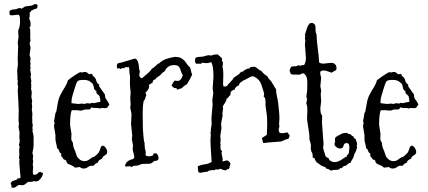

<svg xmlns="http://www.w3.org/2000/svg" viewBox="-20 -812 2082 935"><path d="M80.1 51.8 74.2 -14.6V-32.2L76.2 -34.2L72.3 -40L74.2 -58.6L73.2 -79.1Q73.2 -88.9 76.2 -97.7Q72.3 -101.6 72.3 -105.5L76.2 -125L74.2 -143.6L75.2 -166L70.3 -194.3L72.3 -209L70.3 -225.6L71.3 -276.4L66.4 -372.1L68.4 -389.6L65.4 -403.3Q65.4 -408.2 66.4 -411.6Q67.4 -415 66.4 -419.9Q64.5 -424.8 64.9 -429.2Q65.4 -433.6 65.4 -439.5L63.5 -467.8L67.4 -500Q66.4 -507.8 66.4 -516.6V-533.2L68.4 -586.9L66.4 -605.5L70.3 -631.8L68.4 -662.1Q68.4 -664.1 71.3 -670.4Q74.2 -676.8 74.7 -681.2Q75.2 -685.5 76.7 -692.4Q78.1 -699.2 77.6 -708.5Q77.1 -717.8 77.1 -725.1Q77.1 -732.4 72.3 -739.3L66.4 -740.2L39.1 -737.3Q26.4 -737.3 26.4 -743.2V-757.8Q33.2 -765.6 47.4 -766.1Q61.5 -766.6 70.3 -772.5H76.2Q82 -772.5 85 -769.5L103.5 -781.2H107.4L136.7 -785.2Q140.6 -787.1 144 -789.6Q147.5 -792 153.8 -792Q160.2 -792 163.1 -785.2Q163.1 -771.5 155.8 -769.5Q148.4 -767.6 144 -766.1Q139.6 -764.6 137.7 -762.2Q135.7 -759.8 132.8 -761.7Q130.9 -753.9 124 -751Q125 -747.1 125 -739.3Q125 -731.4 122.1 -721.7Q128.9 -709 128.9 -695.3Q128.9 -681.6 126.5 -681.6Q124 -681.6 124 -678.7L127 -668Q127.9 -657.2 127.4 -647Q127 -636.7 127 -626L128.9 -615.2L124 -600.6L128.9 -580.1L124 -544.9L128.9 -527.3L127 -511.7L128.9 -501L127 -491.2L128.9 -482.4L127 -471.7L130.9 -451.2L128.9 -438.5L132.8 -416L130.9 -407.2L132.8 -397.5L130.9 -392.6L132.8 -389.6L130.9 -381.8L134.8 -363.3L132.8 -339.8L136.7 -319.3L134.8 -308.6L136.7 -292L134.8 -278.3L137.7 -258.8L136.7 -236.3L137.7 -225.6L136.7 -218.8L139.6 -202.1L137.7 -188.5L139.6 -179.7L137.7 -174.8L141.6 -159.2Q143.6 -151.4 143.6 -142.6V-105.5Q143.6 -95.7 141.6 -85.9L137.7 -67.4L141.6 -52.7L139.6 -38.1L141.6 -27.3L139.6 -10.7L141.6 3.9L139.6 25.4Q139.6 34.2 143.6 39.1H147.5Q158.2 39.1 164.1 31.7Q169.9 24.4 177.7 25.4H180.7V29.3H185.5Q188.5 29.3 189.5 31.2Q187.5 51.8 166 69.3Q158.2 71.3 152.3 71.3Q146.5 71.3 143.6 69.3Q138.7 74.2 127.4 73.2Q116.2 72.3 108.9 79.6Q101.6 86.9 95.2 88.9Q88.9 90.8 82.5 89.4Q76.2 87.9 69.8 89.8Q63.5 91.8 58.1 97.2Q52.7 102.5 44.9 102.5L40 101.6Q35.2 103.5 35.6 99.1Q36.1 94.7 36.1 91.8V89.8Q32.2 88.9 32.2 81.1V79.1Q38.1 69.3 48.8 66.9Q59.6 64.5 63.5 61.5V59.6Q63.5 55.7 69.8 56.6Q76.2 57.6 80.1 51.8Z M462.9 -391.6 491.2 -351.6V-349.6Q491.2 -335 499.5 -325.2Q507.8 -315.4 512.7 -301.8Q509.8 -297.9 506.8 -294.9Q503.9 -292 502 -287.1Q495.1 -285.2 492.2 -285.2L476.6 -286.1Q470.7 -286.1 466.8 -283.2Q461.9 -286.1 455.1 -286.1H443.4Q433.6 -286.1 426.8 -289.1Q422.9 -288.1 420.9 -283.2Q418.9 -278.3 407.2 -278.8Q395.5 -279.3 390.1 -277.8Q384.8 -276.4 381.8 -274.9Q378.9 -273.4 373 -273.4L353.5 -275.4H330.1Q321.3 -261.7 321.3 -203.1L328.1 -160.2L327.1 -139.6Q327.1 -128.9 329.1 -127Q335.9 -118.2 335.9 -107.9Q335.9 -97.7 341.3 -86.9Q346.7 -76.2 348.1 -69.8Q349.6 -63.5 353.5 -53.7Q357.4 -43.9 367.7 -35.6Q377.9 -27.3 391.1 -27.3Q404.3 -27.3 413.6 -34.7Q422.9 -42 428.2 -44.9Q433.6 -47.9 434.6 -47.4Q435.5 -46.9 439 -48.8Q442.4 -50.8 450.7 -58.6Q459 -66.4 460.9 -69.3Q462.9 -72.3 464.8 -77.6Q466.8 -83 470.2 -92.8Q473.6 -102.5 480.5 -102.5Q487.3 -102.5 494.6 -92.3Q502 -82 502 -71.8Q502 -61.5 490.7 -55.7Q479.5 -49.8 476.6 -39.1Q460.9 -32.2 458.5 -25.9Q456.1 -19.5 453.6 -18.1Q451.2 -16.6 450.2 -17.1Q449.2 -17.6 447.3 -17.6Q445.3 -17.6 445.3 -13.7Q439.5 -9.8 433.6 -3.9Q421.9 -7.8 410.2 0.5Q398.4 8.8 387.7 8.8Q377 8.8 368.2 1Q363.3 2.9 357.4 2.9Q351.6 2.9 345.7 4.9Q337.9 -2.9 328.1 -6.8Q318.4 -10.7 308.6 -15.6Q306.6 -21.5 304.2 -22Q301.8 -22.5 303.7 -29.3Q299.8 -31.2 296.4 -33.2Q293 -35.2 289.1 -37.1Q286.1 -43.9 278.3 -51.8V-64.5Q270.5 -67.4 268.1 -76.7Q265.6 -85.9 257.8 -90.8Q256.8 -102.5 253.4 -113.8Q250 -125 250 -136.7V-154.3L243.2 -195.3V-203.1L246.1 -211.9L243.2 -220.7L250 -261.7L253.9 -267.6Q258.8 -293 262.2 -313.5Q265.6 -334 275.9 -353Q286.1 -372.1 296.9 -389.2Q307.6 -406.2 310.5 -420.9Q339.8 -444.3 370.1 -460.9Q375 -459 377.9 -459L393.6 -461.9Q402.3 -461.9 414.1 -450.2L424.8 -452.1H428.7Q430.7 -449.2 431.2 -445.3Q431.6 -441.4 435.5 -440.4Q446.3 -431.6 448.7 -419.4Q451.2 -407.2 462.9 -400.4ZM435.5 -309.6 468.8 -316.4V-320.3Q468.8 -326.2 467.3 -332Q465.8 -337.9 464.8 -343.8Q459 -350.6 453.6 -354.5Q448.2 -358.4 449.2 -369.1Q440.4 -372.1 438 -381.8Q435.5 -391.6 433.6 -400.4Q431.6 -400.4 431.6 -404.3Q424.8 -409.2 421.9 -412.1Q411.1 -422.9 388.2 -422.9Q365.2 -422.9 358.9 -417.5Q352.5 -412.1 345.7 -388.2Q338.9 -364.3 333.5 -348.1Q328.1 -332 328.1 -315.4V-309.6L359.4 -305.7L381.8 -307.6L389.6 -305.7L405.3 -309.6L418.9 -307.6L426.8 -311.5Z M661.1 -461.9 658.2 -447.3Q658.2 -436.5 669.9 -430.7Q672.9 -431.6 679.7 -438Q686.5 -444.3 701.2 -456.5Q715.8 -468.8 717.8 -475.6Q725.6 -480.5 736.3 -489.7Q747.1 -499 749 -502H752.9Q771.5 -520.5 798.3 -527.8Q825.2 -535.2 834 -535.2Q862.3 -535.2 880.9 -513.7Q884.8 -507.8 889.2 -501.5Q893.6 -495.1 901.4 -487.3Q907.2 -483.4 909.7 -469.2Q912.1 -455.1 916 -449.2Q914.1 -445.3 910.6 -438Q907.2 -430.7 902.8 -423.3Q898.4 -416 895 -409.7Q891.6 -403.3 889.2 -401.4Q886.7 -399.4 877.9 -394Q869.1 -388.7 866.2 -382.8Q865.2 -381.8 856.9 -379.9Q848.6 -377.9 846.7 -376H844.7Q841.8 -375 841.3 -377.9Q840.8 -380.9 838.9 -382.8H835Q827.1 -382.8 824.2 -386.7L815.4 -394.5Q821.3 -410.2 831.1 -419.9Q838.9 -418 845.7 -418Q861.3 -418 870.1 -445.3Q864.3 -455.1 861.8 -463.9Q859.4 -472.7 853.5 -483.9Q847.7 -495.1 828.6 -495.1Q809.6 -495.1 797.9 -485.8Q786.1 -476.6 783.2 -465.8Q774.4 -461.9 767.6 -453.6Q760.7 -445.3 750 -438.5Q739.3 -431.6 739.3 -430.2Q739.3 -428.7 738.8 -427.7Q738.3 -426.8 735.8 -425.8Q733.4 -424.8 727.5 -421.9Q725.6 -418.9 724.6 -415.5Q723.6 -412.1 721.7 -408.2Q716.8 -407.2 713.4 -403.8Q710 -400.4 705.1 -399.4L706.1 -390.6Q706.1 -377.9 688.5 -360.4L692.4 -347.7V-346.7Q688.5 -340.8 687 -333Q685.5 -325.2 679.7 -320.3Q674.8 -295.9 674.8 -263.7L675.8 -186.5Q675.8 -181.6 676.8 -171.4Q677.7 -161.1 679.2 -141.6Q680.7 -122.1 684.6 -115.2L683.6 -111.3Q684.6 -109.4 684.6 -100.1Q684.6 -90.8 688 -80.6Q691.4 -70.3 688.5 -58.6Q691.4 -50.8 704.1 -50.8Q716.8 -50.8 721.7 -54.7H722.7Q726.6 -54.7 726.1 -57.6Q725.6 -60.5 727.5 -63.5Q731.4 -65.4 737.8 -65.4Q744.1 -65.4 748 -57.6Q752 -49.8 752 -43.5Q752 -37.1 751 -34.2Q742.2 -27.3 731.4 -28.3Q728.5 -26.4 725.1 -22.9Q721.7 -19.5 715.8 -16.6Q710 -13.7 692.4 -14.2Q674.8 -14.6 667.5 -12.2Q660.2 -9.8 658.7 -8.8Q657.2 -7.8 651.9 -6.3Q646.5 -4.9 637.7 -4.9Q628.9 -4.9 622.1 1H620.1Q617.2 1 616.2 -0.5Q615.2 -2 613.3 -2.9Q603.5 -1 597.7 -1Q591.8 -1 588.9 -2.9Q590.8 -29.3 629.9 -38.1Q629.9 -43 633.8 -43.9V-45.9Q633.8 -56.6 629.9 -67.4Q626 -78.1 626 -89.8L627.9 -102.5L622.1 -133.8L624 -151.4L618.2 -208L620.1 -248Q620.1 -253.9 620.1 -259.8L614.3 -287.1L616.2 -303.7L614.3 -335L616.2 -358.4L613.3 -392.6Q612.3 -404.3 612.8 -416Q613.3 -427.7 613.3 -439.5L610.4 -458Q610.4 -469.7 608.4 -485.4Q602.5 -483.4 595.2 -484.9Q587.9 -486.3 584 -478.5Q580.1 -481.4 579.1 -481.4L564.5 -475.6Q563.5 -480.5 559.1 -479.5Q554.7 -478.5 551.8 -478.5H550.8Q548.8 -487.3 548.8 -490.2Q548.8 -505.9 564.5 -505.9L576.2 -508.8Q607.4 -517.6 621.6 -522.5Q635.7 -527.3 639.6 -526.4Q643.6 -525.4 647.5 -519.5Q651.4 -513.7 653.3 -506.8Q655.3 -500 655.8 -492.7Q656.2 -485.4 657.2 -478.5Z M1390.6 -150.4 1384.8 -135.7Q1373 -134.8 1349.6 -123Q1328.1 -121.1 1306.2 -119.6Q1284.2 -118.2 1261.7 -115.2L1255.9 -137.7Q1256.8 -141.6 1267.1 -147.5Q1277.3 -153.3 1279.3 -155.3Q1281.2 -186.5 1281.2 -214.4Q1281.2 -242.2 1278.3 -260.7Q1275.4 -279.3 1273.9 -289.6Q1272.5 -299.8 1272.9 -317.4Q1273.4 -335 1263.7 -342.8L1266.6 -353.5Q1266.6 -356.4 1264.2 -363.8Q1261.7 -371.1 1256.8 -387.7Q1252 -404.3 1246.1 -414.1Q1240.2 -423.8 1229 -432.1Q1217.8 -440.4 1210.4 -440.4Q1203.1 -440.4 1189 -432.1Q1174.8 -423.8 1166.5 -420.4Q1158.2 -417 1158.2 -415.5Q1158.2 -414.1 1156.7 -412.6Q1155.3 -411.1 1153.8 -411.6Q1152.3 -412.1 1149.9 -409.7Q1147.5 -407.2 1145.5 -402.3Q1143.6 -397.5 1141.6 -395.5Q1139.6 -393.6 1138.2 -394Q1136.7 -394.5 1134.8 -392.6Q1132.8 -390.6 1129.4 -387.7Q1126 -384.8 1124 -381.8Q1124 -375 1121.1 -375Q1118.2 -375 1115.2 -373.5Q1112.3 -372.1 1109.9 -369.6Q1107.4 -367.2 1103.5 -365.2V-361.3Q1103.5 -357.4 1101.6 -348.6Q1095.7 -344.7 1092.8 -339.4Q1089.8 -334 1084 -332Q1082 -319.3 1075.7 -311Q1069.3 -302.7 1064.5 -292Q1066.4 -289.1 1066.4 -282.2L1062.5 -256.8L1064.5 -251L1056.6 -210L1058.6 -188.5L1052.7 -148.4L1054.7 -131.8L1052.7 -113.3L1054.7 -107.4L1052.7 -99.6V-97.7Q1055.7 -96.7 1054.7 -96.2Q1053.7 -95.7 1053.7 -89.4Q1053.7 -83 1061.5 -75.2Q1058.6 -69.3 1058.6 -67.4L1064.5 -37.1Q1064.5 -30.3 1062.5 -27.3Q1064.5 -26.4 1066.4 -26.4L1085.9 -31.2Q1093.8 -28.3 1101.6 -18.6V-13.7Q1101.6 -4.9 1096.7 -2Q1098.6 0 1098.6 2Q1098.6 3.9 1096.7 5.9Q1094.7 7.8 1094.7 11.7L1092.8 10.7Q1087.9 10.7 1084.5 14.2Q1081.1 17.6 1077.6 17.6Q1074.2 17.6 1064 14.2Q1053.7 10.7 1052.7 9.8Q1044.9 13.7 1038.6 13.7Q1032.2 13.7 1032.2 12.2Q1032.2 10.7 1030.3 11.7L1028.3 15.6Q1023.4 17.6 1018.6 16.6Q1013.7 15.6 1010.3 16.6Q1006.8 17.6 1006.8 18.6Q1006.8 19.5 1005.9 18.6Q1004.9 17.6 1001.5 17.6Q998 17.6 994.1 21.5Q990.2 25.4 977.5 25.4L957 29.3Q950.2 29.3 947.3 27.3Q943.4 18.6 943.4 5.9V-2Q959 -9.8 977.1 -11.7Q995.1 -13.7 1010.7 -23.4Q1004.9 -102.5 1004.9 -129.9L1006.8 -159.2Q1006.8 -161.1 1005.9 -161.1Q1004.9 -161.1 1004.9 -163.1L1006.8 -172.9V-182.6Q1006.8 -183.6 1010.7 -207L1009.8 -238.3L1015.6 -304.7L1013.7 -322.3L1018.6 -359.4L1015.6 -381.8L1019.5 -438.5Q1019.5 -491.2 1008.8 -508.8H1005.9L993.2 -504.9H976.6L965.8 -506.8Q963.9 -506.8 963.4 -505.4Q962.9 -503.9 960.4 -502.4Q958 -501 953.1 -501.5Q948.2 -502 943.8 -502Q939.5 -502 936.5 -501Q929.7 -506.8 929.7 -514.6Q929.7 -522.5 931.6 -530.3Q940.4 -535.2 951.7 -535.2Q962.9 -535.2 971.2 -537.1Q979.5 -539.1 984.9 -541Q990.2 -543 997.6 -543Q1004.9 -543 1008.8 -541Q1016.6 -546.9 1041 -546.9Q1044.9 -542 1053.2 -535.6Q1061.5 -529.3 1061.5 -524.4L1060.5 -516.6Q1065.4 -510.7 1065.4 -506.8V-501Q1065.4 -490.2 1062.5 -487.3Q1067.4 -480.5 1067.4 -447.3L1066.4 -403.3Q1066.4 -393.6 1070.3 -389.6Q1073.2 -391.6 1077.1 -391.1Q1081.1 -390.6 1084 -392.6Q1089.8 -400.4 1102.5 -413.1Q1115.2 -425.8 1118.2 -433.6Q1144.5 -450.2 1148.9 -456.1Q1153.3 -461.9 1155.3 -462.9L1159.2 -461.9Q1161.1 -461.9 1164.6 -465.3Q1168 -468.8 1170.9 -470.2Q1173.8 -471.7 1177.2 -473.6Q1180.7 -475.6 1184.1 -477.1Q1187.5 -478.5 1190.4 -478Q1193.4 -477.5 1195.3 -479.5Q1197.3 -481.4 1198.2 -483.4Q1199.2 -485.4 1201.2 -486.3L1205.1 -485.4L1215.8 -487.3Q1224.6 -487.3 1234.4 -478Q1244.1 -468.8 1253.9 -465.8Q1258.8 -457 1267.1 -451.2Q1275.4 -445.3 1283.2 -439.5Q1285.2 -431.6 1290.5 -426.8Q1295.9 -421.9 1301.3 -414.6Q1306.6 -407.2 1312 -397Q1317.4 -386.7 1324.2 -377.9Q1324.2 -360.4 1328.6 -342.8Q1333 -325.2 1335 -306.6Q1336.9 -288.1 1338.9 -269.5Q1340.8 -251 1340.8 -232.4L1338.9 -207L1340.8 -197.3L1336.9 -181.6L1338.9 -168.9Q1344.7 -163.1 1353.5 -163.1L1380.9 -167Q1382.8 -161.1 1386.7 -158.2Q1390.6 -155.3 1390.6 -150.4Z M1649.4 -163.1 1666 -165Q1670.9 -165 1675.3 -161.1Q1679.7 -157.2 1686.5 -159.2Q1689.5 -152.3 1701.2 -147.5Q1702.1 -138.7 1712.9 -133.8Q1713.9 -126 1716.8 -120.6Q1719.7 -115.2 1718.8 -107.4V-105.5L1715.8 -103.5Q1715.8 -101.6 1717.3 -101.6Q1718.8 -101.6 1718.8 -96.2Q1718.8 -90.8 1714.4 -79.1Q1710 -67.4 1705.1 -60.5Q1703.1 -46.9 1697.3 -38.6Q1691.4 -30.3 1686.5 -18.6Q1677.7 -17.6 1670.9 -10.7Q1664.1 -3.9 1661.1 -4.4Q1658.2 -4.9 1652.8 -2Q1647.5 1 1644.5 7.8L1639.6 5.9Q1636.7 5.9 1634.8 9.3Q1632.8 12.7 1627 14.2Q1621.1 15.6 1611.3 15.1Q1601.6 14.6 1591.8 19.5Q1579.1 8.8 1569.3 9.8Q1567.4 2.9 1559.6 0.5Q1551.8 -2 1545.4 -5.4Q1539.1 -8.8 1533.7 -13.7Q1528.3 -18.6 1521.5 -21.5Q1520.5 -27.3 1516.6 -29.8Q1512.7 -32.2 1513.7 -40L1502.9 -44.9V-48.8Q1502.9 -63.5 1499.5 -68.4Q1496.1 -73.2 1494.6 -80.1Q1493.2 -86.9 1493.7 -92.3Q1494.1 -97.7 1494.1 -104Q1494.1 -110.4 1490.2 -121.1Q1486.3 -131.8 1486.8 -140.1Q1487.3 -148.4 1485.8 -160.2Q1484.4 -171.9 1481.4 -189.5Q1478.5 -207 1476.6 -221.2Q1474.6 -235.4 1475.6 -245.6Q1476.6 -255.9 1476.6 -265.6V-282.2Q1476.6 -294.9 1474.1 -300.8Q1471.7 -306.6 1471.7 -309.6L1475.6 -330.1L1471.7 -340.8L1475.6 -368.2L1476.6 -404.3Q1476.6 -433.6 1469.2 -444.3Q1461.9 -455.1 1456.5 -455.1Q1451.2 -455.1 1445.3 -451.2Q1439.5 -447.3 1431.2 -448.2Q1422.9 -449.2 1418 -449.2L1411.1 -448.2L1396.5 -451.2Q1390.6 -462.9 1390.6 -468.8Q1390.6 -474.6 1393.6 -478.5Q1396.5 -482.4 1398.4 -487.3Q1405.3 -489.3 1416.5 -489.3Q1427.7 -489.3 1432.6 -495.1Q1435.5 -492.2 1440.4 -492.2Q1445.3 -492.2 1450.2 -494.1Q1455.1 -496.1 1460.9 -495.1Q1469.7 -508.8 1469.7 -531.2L1464.8 -596.7L1466.8 -612.3L1464.8 -627Q1466.8 -632.8 1466.8 -634.8L1464.8 -640.6Q1464.8 -643.6 1469.2 -656.7Q1473.6 -669.9 1475.6 -676.3Q1477.5 -682.6 1479 -685.5Q1480.5 -688.5 1483.4 -691.4Q1486.3 -694.3 1486.3 -698.2H1490.2L1496.1 -700.2Q1516.6 -700.2 1516.6 -675.8V-663.1Q1516.6 -654.3 1521.5 -644.5Q1522.5 -610.4 1527.3 -576.7Q1532.2 -543 1534.2 -507.8Q1543 -502 1554.7 -502L1590.8 -505.9Q1605.5 -505.9 1609.4 -500.5Q1613.3 -495.1 1617.2 -495.1L1616.2 -492.2L1619.1 -481.4Q1619.1 -470.7 1610.4 -466.8Q1601.6 -462.9 1594.7 -458Q1567.4 -468.8 1557.6 -468.8Q1547.9 -468.8 1542 -465.8Q1539.1 -460 1539.1 -455.1L1543.9 -432.6L1540 -391.6L1543.9 -372.1L1542 -352.5L1543.9 -318.4L1540 -286.1Q1540 -255.9 1547.9 -252Q1548.8 -251 1548.8 -247.1L1547.9 -213.9L1555.7 -111.3L1553.7 -94.7Q1553.7 -87.9 1557.6 -76.2Q1561.5 -64.5 1563.5 -57.6Q1565.4 -50.8 1567.4 -48.3Q1569.3 -45.9 1573.2 -44.9Q1577.1 -43.9 1579.6 -42Q1582 -40 1582 -38.1Q1582 -36.1 1584 -33.2Q1585.9 -30.3 1593.8 -26.4Q1601.6 -22.5 1609.9 -22.5Q1618.2 -22.5 1627.4 -26.4Q1636.7 -30.3 1643.6 -34.7Q1650.4 -39.1 1656.2 -43.5Q1662.1 -47.9 1668.9 -48.8L1668 -50.8Q1668 -54.7 1672.4 -58.1Q1676.8 -61.5 1678.7 -67.4L1681.6 -92.8Q1681.6 -115.2 1669.4 -115.2Q1657.2 -115.2 1654.8 -107.4Q1652.3 -99.6 1647.5 -91.8Q1642.6 -88.9 1636.7 -88.9Q1620.1 -88.9 1609.4 -105.5V-114.3Q1609.4 -120.1 1613.3 -120.1Q1611.3 -122.1 1611.3 -125V-137.7Q1613.3 -144.5 1624.5 -150.4Q1635.7 -156.2 1641.1 -159.2Q1646.5 -162.1 1649.4 -163.1Z M1967.8 -391.6 1996.1 -351.6V-349.6Q1996.1 -335 2004.4 -325.2Q2012.7 -315.4 2017.6 -301.8Q2014.6 -297.9 2011.7 -294.9Q2008.8 -292 2006.8 -287.1Q2000 -285.2 1997.1 -285.2L1981.4 -286.1Q1975.6 -286.1 1971.7 -283.2Q1966.8 -286.1 1960 -286.1H1948.2Q1938.5 -286.1 1931.6 -289.1Q1927.7 -288.1 1925.8 -283.2Q1923.8 -278.3 1912.1 -278.8Q1900.4 -279.3 1895 -277.8Q1889.6 -276.4 1886.7 -274.9Q1883.8 -273.4 1877.9 -273.4L1858.4 -275.4H1835Q1826.2 -261.7 1826.2 -203.1L1833 -160.2L1832 -139.6Q1832 -128.9 1834 -127Q1840.8 -118.2 1840.8 -107.9Q1840.8 -97.7 1846.2 -86.9Q1851.6 -76.2 1853 -69.8Q1854.5 -63.5 1858.4 -53.7Q1862.3 -43.9 1872.6 -35.6Q1882.8 -27.3 1896 -27.3Q1909.2 -27.3 1918.5 -34.7Q1927.7 -42 1933.1 -44.9Q1938.5 -47.9 1939.5 -47.4Q1940.4 -46.9 1943.8 -48.8Q1947.3 -50.8 1955.6 -58.6Q1963.9 -66.4 1965.8 -69.3Q1967.8 -72.3 1969.7 -77.6Q1971.7 -83 1975.1 -92.8Q1978.5 -102.5 1985.4 -102.5Q1992.2 -102.5 1999.5 -92.3Q2006.8 -82 2006.8 -71.8Q2006.8 -61.5 1995.6 -55.7Q1984.4 -49.8 1981.4 -39.1Q1965.8 -32.2 1963.4 -25.9Q1960.9 -19.5 1958.5 -18.1Q1956.1 -16.6 1955.1 -17.1Q1954.1 -17.6 1952.1 -17.6Q1950.2 -17.6 1950.2 -13.7Q1944.3 -9.8 1938.5 -3.9Q1926.8 -7.8 1915 0.5Q1903.3 8.8 1892.6 8.8Q1881.8 8.8 1873 1Q1868.2 2.9 1862.3 2.9Q1856.4 2.9 1850.6 4.9Q1842.8 -2.9 1833 -6.8Q1823.2 -10.7 1813.5 -15.6Q1811.5 -21.5 1809.1 -22Q1806.6 -22.5 1808.6 -29.3Q1804.7 -31.2 1801.3 -33.2Q1797.9 -35.2 1793.9 -37.1Q1791 -43.9 1783.2 -51.8V-64.5Q1775.4 -67.4 1772.9 -76.7Q1770.5 -85.9 1762.7 -90.8Q1761.7 -102.5 1758.3 -113.8Q1754.9 -125 1754.9 -136.7V-154.3L1748 -195.3V-203.1L1751 -211.9L1748 -220.7L1754.9 -261.7L1758.8 -267.6Q1763.7 -293 1767.1 -313.5Q1770.5 -334 1780.8 -353Q1791 -372.1 1801.8 -389.2Q1812.5 -406.2 1815.4 -420.9Q1844.7 -444.3 1875 -460.9Q1879.9 -459 1882.8 -459L1898.4 -461.9Q1907.2 -461.9 1918.9 -450.2L1929.7 -452.1H1933.6Q1935.5 -449.2 1936 -445.3Q1936.5 -441.4 1940.4 -440.4Q1951.2 -431.6 1953.6 -419.4Q1956.1 -407.2 1967.8 -400.4ZM1940.4 -309.6 1973.6 -316.4V-320.3Q1973.6 -326.2 1972.2 -332Q1970.7 -337.9 1969.7 -343.8Q1963.9 -350.6 1958.5 -354.5Q1953.1 -358.4 1954.1 -369.1Q1945.3 -372.1 1942.9 -381.8Q1940.4 -391.6 1938.5 -400.4Q1936.5 -400.4 1936.5 -404.3Q1929.7 -409.2 1926.8 -412.1Q1916 -422.9 1893.1 -422.9Q1870.1 -422.9 1863.8 -417.5Q1857.4 -412.1 1850.6 -388.2Q1843.8 -364.3 1838.4 -348.1Q1833 -332 1833 -315.4V-309.6L1864.3 -305.7L1886.7 -307.6L1894.5 -305.7L1910.2 -309.6L1923.8 -307.6L1931.6 -311.5Z"/></svg>

Font: Mountains of Christmas
Style: Regular
Weight: 400
Designer: Crystal Kluge
Foundry: Font Diner, Inc DBA Tart Workshop
Version: Version 1.003